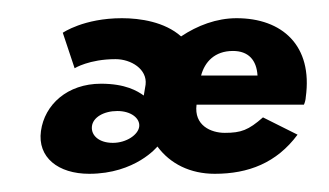

<svg xmlns="http://www.w3.org/2000/svg" viewBox="-20 -187 362 211"><path d="M81 -48C82 -58 94 -65 109 -65C124 -65 134 -57 133 -48C132 -39 119 -30 104 -30C89 -30 80 -38 81 -48ZM201 -104C205 -119 216 -131 236 -131C253 -131 262 -121 263 -104ZM62 -112C62 -112 78 -122 107 -122C124 -122 142 -111 140 -94L138 -82C131 -87 118 -95 91 -95C54 -95 29 -72 25 -43C21 -14 44 4 78 4C129 4 153 -26 153 -26C167 -7 189 4 216 4C253 4 284 -8 307 -39L269 -58C253 -44 245 -41 227 -41C212 -41 193 -49 196 -72H314C315 -74 316 -78 316 -80C324 -137 290 -167 240 -167C218 -167 197 -159 179 -147C161 -163 134 -167 114 -167C72 -167 49 -151 49 -151Z"/></svg>

Font: Hussar Tani
Style: DwaKurs
Weight: 700
Foundry: Cannot Into Space Fonts
Version: Version 0.92